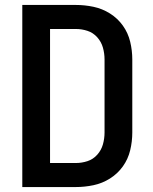

<svg xmlns="http://www.w3.org/2000/svg" viewBox="-20 -755 616 775"><path d="M70 0H286Q322 0 357.5 -7.5Q393 -15 424 -34.5Q455 -54 476 -83.5Q497 -113 505.5 -148.5Q514 -184 514 -220V-515Q514 -551 505.5 -586.5Q497 -622 476 -651.5Q455 -681 424 -700.5Q393 -720 357.5 -727.5Q322 -735 286 -735H70ZM182 -97V-638H286Q310 -638 333 -630.5Q356 -623 372.5 -604.5Q389 -586 395.5 -562.5Q402 -539 402 -515V-220Q402 -196 395.5 -172.5Q389 -149 372.5 -130.5Q356 -112 333 -104.5Q310 -97 286 -97Z"/></svg>

Font: Iosevka Sparkle Semibold
Style: Regular
Weight: 600
Designer: Belleve Invis
Foundry: Belleve Invis
Version: Version 4.5.0; ttfautohint (v1.8.3)